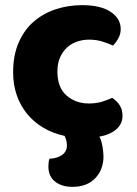

<svg xmlns="http://www.w3.org/2000/svg" viewBox="-20 -521 534 746"><path d="M231 7Q185 -3 148 -25Q111 -47 85 -79Q59 -111 45 -151.5Q31 -192 31 -240Q31 -306 52.5 -355.5Q74 -405 111 -437Q148 -469 196.5 -485Q245 -501 299 -501Q371 -501 410 -475Q449 -449 449 -408Q449 -389 440 -372.5Q431 -356 419 -344Q402 -352 378 -359.5Q354 -367 326 -367Q301 -367 278.5 -359Q256 -351 239.5 -335.5Q223 -320 213 -297Q203 -274 203 -243Q203 -181 238.5 -150Q274 -119 325 -119Q355 -119 377 -126Q399 -133 416 -141Q436 -127 446 -110.5Q456 -94 456 -71Q456 -40 432.5 -19Q409 2 366 10Q374 24 378 47Q382 70 382 87Q382 138 350 171.5Q318 205 261 205Q220 205 194 184.5Q168 164 168 126Q168 109 172 96Q204 94 222 80.5Q240 67 240 44Q240 34 237.5 24.5Q235 15 231 7Z"/></svg>

Font: Baloo Bhai
Style: Regular
Weight: 400
Designer: Supriya Tembe, Noopur Datye and Ek Type
Foundry: Ek Type
Version: Version 1.443;PS 1.000;hotconv 16.6.51;makeotf.lib2.5.65220;